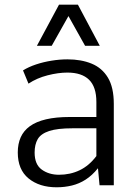

<svg xmlns="http://www.w3.org/2000/svg" viewBox="-20 -794 586 823"><path d="M222.7 8.8Q148.9 8.8 102.5 -29.1Q56.2 -66.9 56.2 -140.6Q56.2 -177.2 68.8 -205.6Q81.5 -233.9 108.2 -253.2Q134.8 -272.5 177.2 -282.5Q219.7 -292.5 278.3 -292.5H393.1V-356.9Q393.1 -421.4 361.8 -452.1Q330.6 -482.9 268.6 -482.9Q230 -482.9 184.1 -471.2Q138.2 -459.5 102.1 -435.5L78.6 -492.2Q103 -507.3 134.5 -517.8Q166 -528.3 200.9 -533.9Q235.8 -539.6 269 -539.6Q328.1 -539.6 372.8 -521.2Q417.5 -502.9 442.6 -461.2Q467.8 -419.4 467.8 -348.6V0H406.7L399.9 -72.8Q375 -42 347.2 -24.2Q319.3 -6.3 288.1 1.2Q256.8 8.8 222.7 8.8ZM232.9 -44.9Q280.8 -44.9 321.3 -64.2Q361.8 -83.5 393.1 -125V-244.1H290.5Q226.1 -244.1 190.7 -232.4Q155.3 -220.7 141.8 -197.8Q128.4 -174.8 128.4 -140.1Q128.4 -88.9 159.2 -66.9Q189.9 -44.9 232.9 -44.9ZM138.2 -597.7 232.9 -773.9H314L407.7 -597.7H344.7L273.4 -725.1L201.7 -597.7Z"/></svg>

Font: Comme Light
Style: Regular
Weight: 300
Version: Version 1.000;gftools[0.9.27]